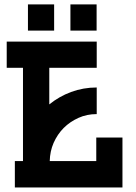

<svg xmlns="http://www.w3.org/2000/svg" viewBox="-20 -832 605 852"><path d="M104 -696.3V-812.5H220.2V-696.3ZM292.5 -696.3V-812.5H408.7V-696.3ZM9.8 -531.2V-647.5H409.2V-531.2H198.7V-368.7Q242.7 -404.3 295.4 -423.8Q349.6 -443.8 409.2 -443.8V-325.7Q365.2 -325.7 328.6 -309.1Q290.5 -292 262.7 -264.2Q234.9 -236.3 217.8 -197.8Q201.7 -160.6 200.7 -117.2H407.2V-221.7H523.4V0H45.9V-117.2H82V-531.2Z"/></svg>

Font: Sangha Kali
Style: Regular
Weight: 400
Designer: Seslavinskaya Anna
Foundry: Popkern
Version: Version 2.000;PS 002.000;hotconv 1.0.88;makeotf.lib2.5.64775